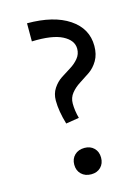

<svg xmlns="http://www.w3.org/2000/svg" viewBox="-105 -721 574 788"><g transform="rotate(-15 182.5 -327.5)"><path d="M138 -222Q121 -279 121 -324Q121 -353 135.5 -375Q150 -397 170.5 -410.5Q191 -424 211.5 -436.5Q232 -449 246.5 -466.5Q261 -484 261 -507Q261 -543 218.5 -565Q176 -587 89 -584V-661Q202 -661 267 -617.5Q332 -574 332 -500Q332 -464 317 -438.5Q302 -413 280 -398Q258 -383 236.5 -369.5Q215 -356 200 -337.5Q185 -319 185 -294Q185 -264 194 -231ZM184 6Q158 6 142 -9.5Q126 -25 126 -50Q126 -75 142 -90.5Q158 -106 184 -106Q209 -106 224.5 -90.5Q240 -75 240 -50Q240 -25 224.5 -9.5Q209 6 184 6Z"/></g></svg>

Font: EauTest Medium
Style: Regular
Weight: 500
Designer: Christian Thalmann (Catharsis Fonts)
Version: Version 0.001;PS 000.001;hotconv 1.0.88;makeotf.lib2.5.64775